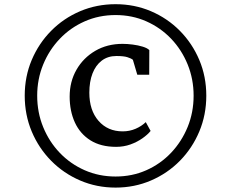

<svg xmlns="http://www.w3.org/2000/svg" viewBox="-20 -934 1074 893"><path d="M95 -489Q95 -578 127.5 -655Q160 -732 217.8 -790.5Q275.5 -849 352.5 -881.8Q429.5 -914.5 517.5 -914.5Q605.5 -914.5 682.2 -881.8Q759 -849 816.8 -790.5Q874.5 -732 907 -655Q939.5 -578 939.5 -489Q939.5 -400 907 -322.5Q874.5 -245 816.8 -186.2Q759 -127.5 682.2 -94.5Q605.5 -61.5 517.5 -61.5Q429.5 -61.5 352.8 -94.5Q276 -127.5 218 -186.2Q160 -245 127.5 -322.5Q95 -400 95 -489ZM153 -489Q153 -411 180.8 -343Q208.5 -275 258 -223.2Q307.5 -171.5 374 -142.2Q440.5 -113 517.5 -113Q594.5 -113 660.5 -142.2Q726.5 -171.5 775.8 -223.5Q825 -275.5 852.8 -343.5Q880.5 -411.5 880.5 -489Q880.5 -566 852.8 -634.2Q825 -702.5 775.8 -754Q726.5 -805.5 660.5 -834.8Q594.5 -864 517.5 -864Q440 -864 373.5 -834.5Q307 -805 257.8 -753.2Q208.5 -701.5 180.8 -633.8Q153 -566 153 -489ZM520 -251Q449 -251 400.8 -281.2Q352.5 -311.5 328.2 -364.5Q304 -417.5 304 -485Q304 -554.5 335.8 -609.8Q367.5 -665 423 -697.5Q478.5 -730 550 -730Q571.5 -730 597 -726.8Q622.5 -723.5 643.8 -717Q665 -710.5 674.5 -701L674 -586.5H618.5L598 -656Q589 -663 572 -668.2Q555 -673.5 521.5 -673.5Q481.5 -673.5 453.2 -652Q425 -630.5 410.2 -592.2Q395.5 -554 395.5 -503Q395.5 -421 438.2 -372Q481 -323 550.5 -323Q582.5 -323 610.5 -335Q638.5 -347 658 -366L680.5 -325Q667 -308 642.5 -290.8Q618 -273.5 586.8 -262.2Q555.5 -251 520 -251Z"/></svg>

Font: Merriweather 36pt SemiBold
Style: Regular
Weight: 600
Version: Version 2.100